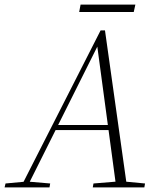

<svg xmlns="http://www.w3.org/2000/svg" viewBox="-54 -814 693 834"><path d="M-34 0 -30 -17 56 -25H70L164 -17L161 0ZM36 0 383 -682H402L498 0H451L367 -624H375L372 -618L63 0ZM178 -249 182 -271H441V-249ZM349 0 352 -17 462 -26H481L576 -17L573 0ZM290 -762 296 -794H534L527 -762Z"/></svg>

Font: Source Serif 4 48pt Light
Style: Italic
Weight: 300
Italic angle: -12°
Designer: Frank Grießhammer
Foundry: Adobe Systems Incorporated
Version: Version 4.004;hotconv 1.0.116;makeotfexe 2.5.65601